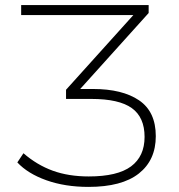

<svg xmlns="http://www.w3.org/2000/svg" viewBox="-20 -725 702 753"><path d="M327 8Q235 8 162 -18Q89 -44 48 -88L72 -124Q125 -78 187 -55.5Q249 -33 328 -33Q441 -33 494 -72.5Q547 -112 547 -188Q547 -265 497 -301Q447 -337 338 -337H239V-373L522 -687V-666H63V-705H563V-674L281 -361L282 -376H345Q460 -376 525.5 -331.5Q591 -287 591 -191Q591 -97 524.5 -44.5Q458 8 327 8Z"/></svg>

Font: Mulish ExtraLight
Style: Regular
Weight: 200
Designer: Vernon Adams
Foundry: Vernon Adams
Version: Version 3.603